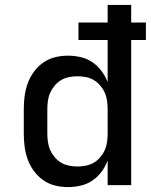

<svg xmlns="http://www.w3.org/2000/svg" viewBox="-20 -755 640 783"><path d="M257 8Q230 8 204 1.5Q178 -5 156 -20.5Q134 -36 118 -58Q102 -80 93 -105Q84 -130 80.5 -156.5Q77 -183 77 -210V-310Q77 -337 80.5 -363.5Q84 -390 93 -415Q102 -440 118 -462Q134 -484 156 -499.5Q178 -515 204 -521.5Q230 -528 257 -528Q283 -528 309 -522Q335 -516 356.5 -501.5Q378 -487 394 -465.5Q410 -444 419 -420V-592H300V-663H419V-735H515V-663H575V-592H515V0H419V-100Q410 -76 394 -54.5Q378 -33 356.5 -18.5Q335 -4 309 2Q283 8 257 8ZM296 -76Q313 -76 330.5 -79.5Q348 -83 362.5 -91.5Q377 -100 388.5 -113.5Q400 -127 407 -142.5Q414 -158 416.5 -175.5Q419 -193 419 -210V-310Q419 -327 416.5 -344.5Q414 -362 407 -377.5Q400 -393 388.5 -406.5Q377 -420 362.5 -428.5Q348 -437 330.5 -440.5Q313 -444 296 -444Q279 -444 261.5 -440.5Q244 -437 229.5 -428.5Q215 -420 203.5 -406.5Q192 -393 185 -377.5Q178 -362 175.5 -344.5Q173 -327 173 -310V-210Q173 -193 175.5 -175.5Q178 -158 185 -142.5Q192 -127 203.5 -113.5Q215 -100 229.5 -91.5Q244 -83 261.5 -79.5Q279 -76 296 -76Z"/></svg>

Font: Iosevka Medium Extended
Style: Regular
Weight: 500
Width: 7
Monospace: yes
Designer: Belleve Invis
Foundry: Belleve Invis
Version: Version 32.5.0; ttfautohint (v1.8.4)